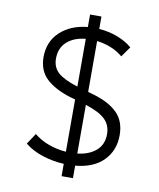

<svg xmlns="http://www.w3.org/2000/svg" viewBox="-93 -853 834 1006"><g transform="rotate(10 324.0 -350.0)"><path d="M304 80V14.5Q245 11.5 189.5 -6.5Q134 -24.5 95 -56.5L133 -114Q167 -86 211.5 -69.8Q256 -53.5 304 -50V-328L276 -336Q194.5 -361 148.8 -403.2Q103 -445.5 102.5 -518Q102.5 -601.5 158.5 -653.2Q214.5 -705 304 -713.5V-780H364.5V-714Q417.5 -710 463.5 -692.2Q509.5 -674.5 541.5 -647L503 -592.5Q446.5 -639.5 364.5 -649.5V-379L398.5 -369Q479.5 -345 523 -301.5Q566.5 -258 566.5 -183.5Q566.5 -102.5 514.2 -49Q462 4.5 364.5 13.5V80ZM168 -522.5Q168 -475.5 199.2 -447.5Q230.5 -419.5 304 -396.5V-650.5Q243 -645 205.8 -612.2Q168.5 -579.5 168 -522.5ZM500.5 -178Q500.5 -225 469.5 -255.8Q438.5 -286.5 364.5 -310V-51Q426.5 -58 463.5 -90.2Q500.5 -122.5 500.5 -178Z"/></g></svg>

Font: Geologica ExtraLight
Style: Regular
Weight: 200
Designer: Sindre Bremnes, Frode Helland
Foundry: Monokrom Skriftforlag AS
Version: Version 1.010; ttfautohint (v1.8.4.7-5d5b);gftools[0.9.28]